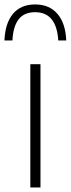

<svg xmlns="http://www.w3.org/2000/svg" viewBox="-50 -822 311 842"><path d="M83 0V-540.5H127.5V0ZM-30.5 -644.5Q-27.5 -720.5 7 -761.5Q41.5 -802.5 104 -802.5Q166.5 -802.5 202 -761.2Q237.5 -720 240.5 -644.5H205.5Q198 -768.5 104 -768.5Q55.5 -768.5 31.5 -737Q7.5 -705.5 4.5 -644.5Z"/></svg>

Font: Encode Sans XLt
Style: Regular
Weight: 200
Designer: Multiple Designers
Foundry: Impallari Type
Version: Version 3.002; ttfautohint (v1.8.3) -l 8 -r 50 -G 200 -x 14 